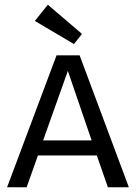

<svg xmlns="http://www.w3.org/2000/svg" viewBox="-20 -795 577 815"><path d="M438 0 391 -135H141L93 0H10L220 -560H318L527 0ZM163 -199H369L268 -494ZM328 -651 294 -608 128 -706 183 -775Z"/></svg>

Font: Carrois Gothic SC
Style: Regular
Weight: 400
Designer: Ralph du Carrois
Foundry: Ralph du Carrois
Version: Version 1.001